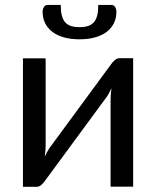

<svg xmlns="http://www.w3.org/2000/svg" viewBox="-20 -736 616 757"><path d="M505 -506.5V0H416V-344Q416 -354 417 -365.5Q418 -377 419.5 -388.5Q415 -378.5 410.5 -370Q406 -361.5 401 -354.5L156.5 -22Q151 -14 142.8 -6.8Q134.5 0.5 124.5 0.5H70.5V-506H160V-162Q160 -152.5 159 -141.2Q158 -130 156.5 -118.5Q161 -128 165.5 -136.2Q170 -144.5 174.5 -151.5L419 -484Q424.5 -492 433 -499.2Q441.5 -506.5 451.5 -506.5ZM293.5 -629Q314 -629 328 -633.8Q342 -638.5 350.8 -649Q359.5 -659.5 363.5 -676Q367.5 -692.5 367.5 -716.5H419.5Q429 -716.5 434 -708Q439 -699.5 439 -689.5Q439 -664.5 429 -644.5Q419 -624.5 400.2 -610.2Q381.5 -596 354.5 -588.5Q327.5 -581 293.5 -581Q259.5 -581 232.5 -588.5Q205.5 -596 186.8 -610.2Q168 -624.5 158 -644.5Q148 -664.5 148 -689.5Q148 -699.5 153 -708Q158 -716.5 167.5 -716.5H219.5Q219.5 -692.5 223.5 -676Q227.5 -659.5 236.2 -649Q245 -638.5 259 -633.8Q273 -629 293.5 -629Z"/></svg>

Font: Lato-Regular
Style: Regular
Weight: 400
Designer: Lukasz Dziedzic with Adam Twardoch and Botio Nikoltchev
Foundry: tyPoland Lukasz Dziedzic
Version: Version 2.015; 2015-08-06; http://www.latofonts.com/